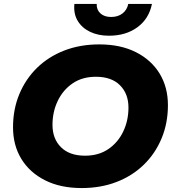

<svg xmlns="http://www.w3.org/2000/svg" viewBox="-20 -939 886 973"><path d="M394 14Q286 14 208 -25.5Q130 -65 88 -134Q46 -203 46 -294Q46 -385 78 -462Q110 -539 168 -595.5Q226 -652 306 -683Q386 -714 483 -714Q591 -714 669 -674.5Q747 -635 789 -566Q831 -497 831 -406Q831 -315 799 -238Q767 -161 709 -104.5Q651 -48 571 -17Q491 14 394 14ZM411 -150Q480 -150 529 -183.5Q578 -217 604.5 -272.5Q631 -328 631 -394Q631 -464 588 -507Q545 -550 466 -550Q397 -550 348 -516.5Q299 -483 272.5 -427.5Q246 -372 246 -306Q246 -236 289 -193Q332 -150 411 -150ZM532 -758Q478 -758 437 -777.5Q396 -797 374 -833Q352 -869 357 -919H470Q469 -889 489 -871Q509 -853 543 -853Q578 -853 601 -871Q624 -889 630 -919H750Q735 -844 676.5 -801Q618 -758 532 -758Z"/></svg>

Font: Montserrat ExtraBold
Style: Italic
Weight: 800
Italic angle: -11.3°
Designer: Julieta Ulanovsky
Foundry: Julieta Ulanovsky
Version: Version 9.000; ttfautohint (v1.8.4.7-5d5b)